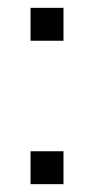

<svg xmlns="http://www.w3.org/2000/svg" viewBox="-20 -470 240 490"><path d="M142 -450V-366H58V-450ZM142 -84V0H58V-84Z"/></svg>

Font: Aubrey
Style: Regular
Weight: 400
Designer: Gayaneh Bagdasaryan
Foundry: Cyreal.org
Version: Version 1.102; ttfautohint (v1.8.3)